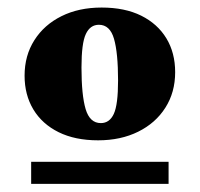

<svg xmlns="http://www.w3.org/2000/svg" viewBox="-20 -716 516 496"><path d="M60.5 -241V-298H415.5V-241ZM240.5 -398Q263 -398 274 -421.8Q285 -445.5 285 -508Q285 -579.5 274.5 -615.8Q264 -652 235.5 -652Q213 -652 201.8 -628.2Q190.5 -604.5 190.5 -541.5Q190.5 -470.5 201.2 -434.2Q212 -398 240.5 -398ZM233.5 -353.5Q174 -353.5 131.5 -374.5Q89 -395.5 66.2 -433.2Q43.5 -471 43.5 -520.5Q43.5 -572.5 68.8 -612.2Q94 -652 138.8 -674.2Q183.5 -696.5 242.5 -696.5Q302.5 -696.5 344.8 -675.5Q387 -654.5 409.8 -617Q432.5 -579.5 432.5 -529.5Q432.5 -477.5 407.2 -437.8Q382 -398 337 -375.8Q292 -353.5 233.5 -353.5Z"/></svg>

Font: Newsreader 36pt ExtraBold
Style: Regular
Weight: 800
Designer: Hugues Gentile
Foundry: Production Type
Version: Version 1.003